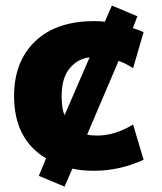

<svg xmlns="http://www.w3.org/2000/svg" viewBox="-20 -611 590 698"><path d="M214.8 -192.4 305.7 -402.3Q263.7 -398.4 233.9 -363.3Q204.1 -328.1 204.1 -261.7Q204.1 -214.8 214.8 -192.4ZM463.9 -158.2 502 -30.3Q415 9.8 322.3 9.8Q276.4 9.8 243.2 2L214.8 67.4L121.1 28.3L147.5 -35.2Q31.2 -104.5 31.2 -261.7Q31.2 -387.7 107.9 -460.9Q184.6 -534.2 322.3 -534.2Q342.8 -534.2 361.3 -532.2L386.7 -590.8L479.5 -551.8L462.9 -508.8Q484.4 -502 502 -494.1L463.9 -363.3Q430.7 -383.8 411.1 -389.6L296.9 -122.1Q309.6 -118.2 331.1 -118.2Q395.5 -117.2 463.9 -158.2Z"/></svg>

Font: Gen Shin Gothic Heavy
Style: Bold
Weight: 900
Designer: [Source Han Sans]
Ryoko NISHIZUKA  (kana & ideographs); Paul D. Hunt (Latin, Greek & Cyrillic); Wenlong ZHANG  (bopomofo
Version: Version 1.002.20150607